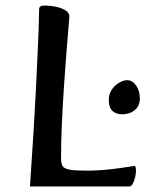

<svg xmlns="http://www.w3.org/2000/svg" viewBox="-20 -672 524 692"><path d="M88 0Q89 -19 92.5 -69.5Q96 -120 100.5 -191Q105 -262 109 -341.5Q113 -421 116.5 -498Q120 -575 121 -637Q121 -645 125 -648.5Q129 -652 143 -652Q160 -652 180.5 -648Q201 -644 215.5 -635Q230 -626 230 -613Q230 -610 227 -575Q224 -540 219.5 -483.5Q215 -427 210.5 -360Q206 -293 203 -225.5Q200 -158 200 -101Q200 -82 206 -73Q212 -64 231 -60.5Q250 -57 289 -57Q335 -57 374.5 -61.5Q414 -66 438.5 -70Q463 -74 465 -74Q470 -74 470 -55Q470 -46 467 -33Q464 -20 458.5 -10Q453 0 446 0ZM420 -260Q399 -260 385.5 -272Q372 -284 372 -312Q372 -333 383 -349Q394 -365 409.5 -374Q425 -383 438 -383Q457 -383 470.5 -364Q484 -345 484 -317Q484 -290 465.5 -275Q447 -260 420 -260Z"/></svg>

Font: BriemHand
Style: Regular
Weight: 400
Designer: Gunnlaugur SE Briem, Eben Sorkin
Foundry: Sorkin Type
Version: Version 1.001; ttfautohint (v1.8.4.7-5d5b)